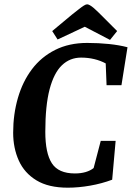

<svg xmlns="http://www.w3.org/2000/svg" viewBox="-20 -859 611 890"><path d="M294 11Q205 11 149 -23Q93 -57 67 -115Q41 -173 41 -244Q41 -329 63 -405Q85 -481 128 -538Q171 -595 235.5 -627.5Q300 -660 384 -660Q437 -660 485 -655Q533 -650 571 -640L543 -464H474L470 -565Q446 -578 417 -585Q388 -592 356 -592Q304 -592 267 -556.5Q230 -521 210 -445.5Q190 -370 190 -248Q190 -149 220.5 -102Q251 -55 327 -55Q355 -55 377 -61.5Q399 -68 414 -80L447 -206H516L500 -26Q452 -8 398 1.5Q344 11 294 11ZM490 -674 373 -735 247 -676 222 -715 312 -790Q331 -805 345 -816Q359 -827 368.5 -833Q378 -839 384 -839Q389 -839 397 -834.5Q405 -830 415 -821.5Q425 -813 437 -801L523 -715Z"/></svg>

Font: Faustina Light
Style: Bold Italic
Weight: 700
Italic angle: -8°
Version: Version 1.200